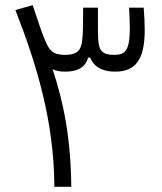

<svg xmlns="http://www.w3.org/2000/svg" viewBox="-20 -723 626 743"><path d="M190.4 0H255.9C253.9 -193.8 224.6 -331.1 183.6 -455.1C197.8 -448.2 213.9 -445.8 232.9 -445.8C273.9 -445.8 309.6 -458 320.8 -500H329.1C347.7 -454.1 391.1 -445.8 425.8 -445.8C502.9 -445.8 540 -490.2 540 -606.4C540 -634.3 538.6 -663.1 536.1 -693.4H479.5C481.4 -661.6 482.4 -634.3 482.4 -616.2C482.4 -526.9 465.3 -510.7 421.9 -510.7C376 -510.7 362.3 -526.4 359.9 -572.8C358.9 -594.2 358.9 -618.2 358.9 -656.7C358.9 -668 358.9 -679.7 358.9 -693.4H301.8C301.3 -632.3 301.8 -595.2 298.3 -569.8C294.9 -529.3 279.8 -510.7 231 -510.7C182.6 -510.7 169.9 -529.3 153.3 -569.8C142.1 -596.2 131.3 -628.4 106.4 -703.1L39.6 -684.1C123.5 -469.2 189 -252.4 190.4 0Z"/></svg>

Font: Cascadia Code PL Light
Style: Regular
Weight: 300
Monospace: yes
Designer: Aaron Bell
Foundry: Saja Typeworks
Version: Version 2404.023